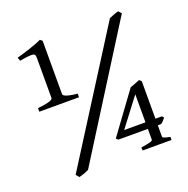

<svg xmlns="http://www.w3.org/2000/svg" viewBox="-114 -710 813 832"><g transform="rotate(-20 293.0 -294.0)"><path d="M47.4 -311V-327.6Q68.8 -329.6 82.5 -332.3Q96.2 -335 103.8 -337.6Q111.3 -340.3 114.3 -343.3Q117.2 -346.2 117.2 -348.6V-527.3Q117.2 -537.1 116.7 -542.2Q116.2 -547.4 112.3 -550.3Q110.8 -551.8 106.7 -552.7Q102.5 -553.7 95 -553.5Q87.4 -553.2 75.2 -551.8Q63 -550.3 44.9 -546.9L39.1 -563Q50.3 -565.9 66.7 -570.8Q83 -575.7 99.9 -581.3Q116.7 -586.9 132.1 -592.8Q147.5 -598.6 156.2 -603L166 -594.7V-348.6Q166 -346.2 168.5 -343.5Q170.9 -340.8 177.7 -337.9Q184.6 -335 197.3 -332.3Q210 -329.6 230.5 -327.6V-311ZM463.9 -239.7 365.7 -110.4H463.9ZM546.9 -102.5Q541 -95.2 536.1 -89.6Q531.2 -84 524.9 -80.1H509.8V-28.3Q509.8 -26.4 510.7 -24.9Q511.7 -23.4 515.4 -21.7Q519 -20 525.9 -18.1Q532.7 -16.1 543.9 -14.2V0H410.2V-14.2Q427.7 -16.6 438.5 -18.8Q449.2 -21 454.8 -22.9Q460.4 -24.9 462.2 -26.9Q463.9 -28.8 463.9 -30.8V-80.1H328.1L318.8 -87.9L455.6 -274.9Q466.8 -279.3 479.2 -283.7Q491.7 -288.1 500 -292L509.8 -283.7V-110.4H539.6ZM159.2 -1.5Q147.9 3.9 137.5 7.6Q127 11.2 113.8 14.6L101.6 0L473.6 -587.4Q483.4 -591.3 494.9 -595.9Q506.3 -600.6 517.1 -603L529.3 -589.4Z"/></g></svg>

Font: Noto Serif Devanagari
Style: Regular
Weight: 400
Designer: Monotype Design Team
Foundry: Monotype Imaging Inc.
Version: Version 1.01